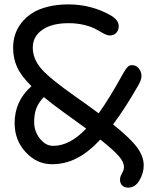

<svg xmlns="http://www.w3.org/2000/svg" viewBox="-20 -731 677 878"><path d="M217.8 20Q148.9 20 97.9 -34.7Q46.9 -89.4 46.9 -168Q46.9 -269.5 124 -336.9Q76.2 -383.8 58.1 -424.3Q40 -464.8 40 -512.2Q40 -543.5 48.8 -571.8Q57.6 -600.1 77.4 -625.7Q97.2 -651.4 126 -670.2Q154.8 -689 197.8 -700Q240.7 -710.9 293 -710.9Q398.9 -710.9 488.8 -659.2Q522.9 -638.7 522.9 -610.8Q522.9 -592.8 511.7 -580.8Q500.5 -568.8 481.9 -568.8Q471.2 -568.8 454.1 -577.6Q437 -586.4 419.4 -596.9Q401.9 -607.4 367.9 -616.2Q334 -625 293.9 -625Q216.8 -625 173.3 -594.5Q129.9 -564 129.9 -513.2Q129.9 -461.4 169.4 -416Q209 -370.6 328.1 -287.1Q363.8 -262.7 431.2 -212.9Q481 -281.7 545.9 -399.9Q557.1 -418.9 564.7 -426Q572.3 -433.1 584 -433.1Q602.5 -433.1 614.7 -418.2Q627 -403.3 627 -382.8Q627 -365.7 611.8 -339.8Q551.3 -233.9 497.1 -162.1Q577.6 -97.2 607.4 -56.2Q637.2 -15.1 637.2 24.9Q637.2 60.1 617.9 93.5Q598.6 127 565.9 127Q548.3 127 538.6 116.9Q528.8 106.9 528.8 90.8Q528.8 77.6 537.8 61.5Q546.9 45.4 546.9 33.2Q546.9 10.7 524.4 -15.9Q502 -42.5 439 -92.8Q382.3 -32.7 329.1 -6.3Q275.9 20 217.8 20ZM136.2 -172.9Q136.2 -130.4 162.4 -97.2Q188.5 -64 223.1 -64Q299.8 -64 374 -143.1Q361.8 -151.9 325.7 -178.2Q289.6 -204.6 266.1 -221.2Q228 -248.5 180.2 -287.1Q155.8 -261.2 146 -235.1Q136.2 -209 136.2 -172.9Z"/></svg>

Font: Shantell Sans Irregular
Style: Regular
Weight: 400
Designer: Stephen Nixon, Anya Danilova, Shantell Martin
Foundry: Arrow Type
Version: Version 1.006;[9816181b4]